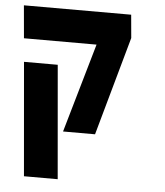

<svg xmlns="http://www.w3.org/2000/svg" viewBox="-52 -655 705 822"><g transform="rotate(5 300.0 -244.5)"><path d="M342 -468.5H30L17.5 -609H478.5L487.5 -509.5L369 -85.5H231.5ZM39 -368H184L226.5 120H81.5Z"/></g></svg>

Font: JuliaMono Black
Style: Italic
Weight: 900
Italic angle: -9°
Monospace: yes
Designer: cormullion
Foundry: corm
Version: Version 0.057; ttfautohint (v1.8.4)